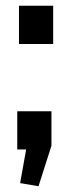

<svg xmlns="http://www.w3.org/2000/svg" viewBox="-20 -520 246 668"><path d="M159 -133V-13L114 128L50 117L71 0H40V-133ZM165 -500V-367H46V-500Z"/></svg>

Font: Pathway Extreme 8pt Thin 12pt SemiBold
Style: Regular
Weight: 600
Version: Version 1.001;gftools[0.9.26]